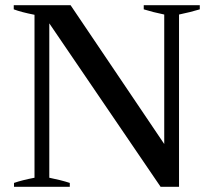

<svg xmlns="http://www.w3.org/2000/svg" viewBox="-20 -720 823 740"><path d="M34 -15Q66 -26 113 -35V-663Q62 -673 33 -684V-700H252L613 -165V-664Q569 -673 534 -684V-700H750V-684Q714 -673 670 -664V0H599L170 -630V-35Q215 -26 249 -15V0H34Z"/></svg>

Font: Trirong SemiBold
Style: Regular
Weight: 600
Designer: Katatrad Team
Foundry: CadsonDemak
Version: Version 1.000